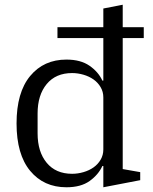

<svg xmlns="http://www.w3.org/2000/svg" viewBox="-20 -780 648 812"><path d="M261 12Q165 12 107.5 -57.5Q50 -127 50 -258Q50 -389 107.5 -458.5Q165 -528 261 -528Q321 -528 358.5 -502Q396 -476 413 -439H417V-619H223V-665H417V-744L499 -760V-665H588V-619H499V-65L573 -52V-18L417 12V-78H413Q396 -41 359 -14.5Q322 12 261 12ZM285 -45Q309 -45 333 -52Q357 -59 375.5 -72Q394 -85 405.5 -104.5Q417 -124 417 -148V-368Q417 -392 405.5 -411.5Q394 -431 375.5 -444Q357 -457 333 -464Q309 -471 285 -471Q216 -471 177.5 -424.5Q139 -378 139 -300V-216Q139 -138 177.5 -91.5Q216 -45 285 -45Z"/></svg>

Font: IBM Plex Serif
Style: Regular
Weight: 400
Designer: Mike Abbink, Paul van der Laan, Pieter van Rosmalen
Foundry: Bold Monday
Version: Version 2.6